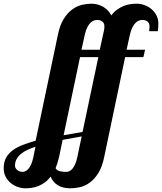

<svg xmlns="http://www.w3.org/2000/svg" viewBox="-229 -769 877 1039"><path d="M448.2 -460 335 80.1Q324.2 133.8 303.5 167Q282.7 200.2 257.3 218.8Q231.9 237.3 204.6 243.7Q177.2 250 152.8 250Q109.9 250 83.5 233.2Q57.1 216.3 44.9 187Q30.3 206.1 13.4 218.3Q-3.4 230.5 -21 237.5Q-38.6 244.6 -56.4 247.3Q-74.2 250 -90.8 250Q-113.3 250 -134.5 242.2Q-155.8 234.4 -172.4 220.2Q-189 206.1 -199 186.3Q-209 166.5 -209 142.1Q-209 107.4 -195.6 83.7Q-182.1 60.1 -158.7 43.2Q-135.3 26.4 -103.8 14.6Q-72.3 2.9 -36.1 -7.8L84 -579.1Q94.7 -632.8 115.5 -666Q136.2 -699.2 161.6 -717.8Q187 -736.3 214.4 -742.7Q241.7 -749 266.1 -749Q282.7 -749 299.1 -744.6Q315.4 -740.2 329.3 -732.2Q343.3 -724.1 354.5 -712.4Q365.7 -700.7 373 -686Q388.2 -705.1 405.3 -717.3Q422.4 -729.5 439.9 -736.6Q457.5 -743.7 475.3 -746.3Q493.2 -749 509.8 -749Q532.2 -749 553.5 -741.2Q574.7 -733.4 591.3 -719.2Q607.9 -705.1 617.9 -685.3Q627.9 -665.5 627.9 -641.1Q627.9 -617.7 625 -600.1H578.1Q579.1 -608.4 579.6 -614.3Q580.1 -620.1 580.1 -627Q580.1 -644 568.6 -652.6Q557.1 -661.1 542 -661.1Q533.7 -661.1 524.4 -658.2Q515.1 -655.3 505.9 -646.7Q496.6 -638.2 488.3 -622.6Q480 -606.9 474.1 -582L456.1 -500H556.2L546.9 -460ZM303.2 -460H204.1L115.2 -37.1L217.8 -55.2ZM212.9 -30.8 109.9 -12.2 90.8 80.1Q86.9 97.2 82 112.8Q77.1 128.4 71.8 141.1Q78.6 153.3 94 157.2Q109.4 161.1 129.9 161.1Q137.7 161.1 146 157.5Q154.3 153.8 162.4 144.8Q170.4 135.7 177.2 120.6Q184.1 105.5 189 83ZM328.1 -579.1 334 -605Q335 -610.8 335.4 -616Q335.9 -621.1 335.9 -627Q335.9 -644 324.5 -652.6Q313 -661.1 297.9 -661.1Q289.6 -661.1 280.3 -658.2Q271 -655.3 261.7 -646.7Q252.4 -638.2 244.1 -622.6Q235.8 -606.9 230 -582L211.9 -500H311ZM-37.1 24.9Q-60.5 32.7 -80.8 42.2Q-101.1 51.8 -116 64.2Q-130.9 76.7 -139.4 92.3Q-147.9 107.9 -147.9 127.9Q-147.9 133.8 -145 139.6Q-142.1 145.5 -136.7 150.1Q-131.3 154.8 -124 158Q-116.7 161.1 -107.9 161.1Q-100.1 161.1 -91.8 157.5Q-83.5 153.8 -75.4 144.8Q-67.4 135.7 -60.5 120.6Q-53.7 105.5 -48.8 83Z"/></svg>

Font: Lobster
Style: Regular
Weight: 400
Designer: Pablo Impallari
Foundry: Pablo Impallari
Version: Version 1.007; ttfautohint (v1.1) -l 8 -r 50 -G 50 -x 14 -D 